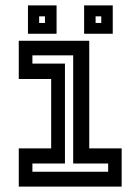

<svg xmlns="http://www.w3.org/2000/svg" viewBox="-20 -691 520 711"><path d="M49.5 0V-141.5H169.5V-398.5H49.5V-540H310.5V-141.5H430.5V0ZM100 -55H380.5V-85.5H251V-486H100V-455.5H220.5V-85.5H100ZM291.5 -566V-671H397.5V-566ZM83.5 -566V-671H189.5V-566ZM125 -606H146.5V-630.5H125ZM334 -606H355V-630.5H334Z"/></svg>

Font: Tourney Condensed SemiBold
Style: Regular
Weight: 600
Width: 3
Designer: Tyler Finck
Foundry: Etcetera Type Co
Version: Version 1.010; ttfautohint (v1.8.3)